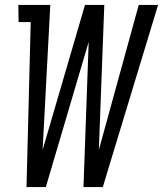

<svg xmlns="http://www.w3.org/2000/svg" viewBox="-20 -755 658 775"><path d="M87 0 104 -666H55L54 -735H183L152 -150L323 -735H401L379 -150L540 -735H618L395 0H317L338 -586L165 0Z"/></svg>

Font: Iosevka QP
Style: Italic
Weight: 400
Italic angle: -9°
Designer: Belleve Invis
Foundry: Belleve Invis
Version: Version 20.0.0; ttfautohint (v1.8.4)